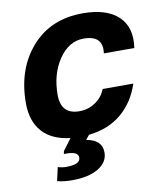

<svg xmlns="http://www.w3.org/2000/svg" viewBox="-84 -610 744 881"><g transform="rotate(-10 288.5 -169.0)"><path d="M361 -542Q472 -542 526.5 -490.5Q581 -439 567 -344H425Q437 -427 345 -427Q276 -427 229.5 -358.5Q183 -290 183 -193Q183 -102 269 -102Q310 -102 343.5 -124.5Q377 -147 391 -184H534Q507 -101 446 -49.5Q385 2 293 12L276 33Q349 45 349 104Q349 149 304 176.5Q259 204 182 204Q140 204 112 196L126 133Q145 139 165 139Q231 139 231 107Q231 76 164 79L167 65L207 12Q121 2 77 -47.5Q33 -97 33 -181Q33 -339 122 -440.5Q211 -542 361 -542Z"/></g></svg>

Font: Nacelle Bold
Style: Italic
Weight: 700
Italic angle: -12°
Designer: Sora Sagano
Foundry: Sora Sagano
Version: Version 1.000;FEAKit 1.0